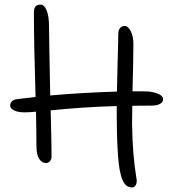

<svg xmlns="http://www.w3.org/2000/svg" viewBox="-20 -779 756 849"><path d="M183.1 -58.1Q165.5 -58.1 153.3 -76.4Q141.1 -94.7 141.1 -134.8Q141.1 -189.5 139.2 -285.2Q108.9 -282.2 87.9 -282.2Q58.6 -282.2 41.7 -291Q24.9 -299.8 24.9 -312Q24.9 -322.3 32.5 -330.6Q40 -338.9 57.1 -340.8Q70.8 -342.3 97.4 -345.5Q124 -348.6 137.2 -350.1Q129.9 -588.4 129.9 -724.1Q129.9 -758.8 158.2 -758.8Q175.3 -758.8 186 -733.6Q196.8 -708.5 196.8 -660.2Q196.8 -618.7 202.1 -356.9Q345.7 -369.6 497.1 -374Q497.6 -424.3 500.2 -510Q502.9 -595.7 502.9 -627.9Q502.9 -645.5 510.7 -654.8Q518.6 -664.1 530.8 -664.1Q546.4 -664.1 558.1 -641.4Q569.8 -618.7 569.8 -584Q569.8 -512.7 565.9 -375H617.2Q646 -375 666 -368.9Q686 -362.8 693.6 -355.5Q701.2 -348.1 701.2 -340.8Q701.2 -327.1 687.5 -319.6Q673.8 -312 649.9 -312Q590.8 -312 564.9 -311Q564 -283.2 564 -232.9Q565.9 -92.8 583 6.8Q586.9 26.4 581.1 38.1Q575.2 49.8 564.9 49.8Q550.8 49.8 540.3 42.5Q529.8 35.2 522 17.1Q514.2 -1 509.3 -27.3Q504.4 -53.7 501.5 -95.7Q498.5 -137.7 497.3 -188.5Q496.1 -239.3 496.1 -310.1Q345.7 -305.7 204.1 -291Q208 -138.7 208 -85.9Q208 -74.7 200.9 -66.4Q193.8 -58.1 183.1 -58.1Z"/></svg>

Font: Shantell Sans Irregular
Style: Regular
Weight: 300
Designer: Stephen Nixon, Anya Danilova, Shantell Martin
Foundry: Arrow Type
Version: Version 1.006;[9816181b4]